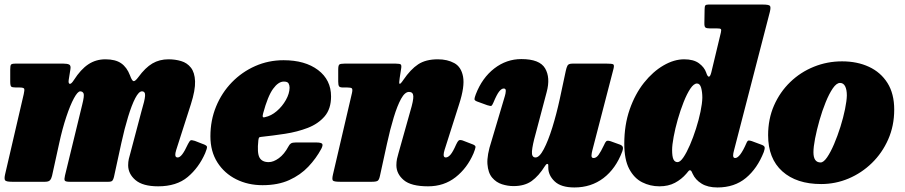

<svg xmlns="http://www.w3.org/2000/svg" viewBox="-30 -800 3982 845"><path d="M38 -520H249.5Q266 -520 274.2 -516Q282.5 -512 280 -496L272.5 -449Q270 -432.5 276.8 -431Q283.5 -429.5 295 -447.5Q325.5 -495 358.8 -517Q392 -539 434 -539Q478 -539 503.2 -521.5Q528.5 -504 542 -468.5Q551 -443.5 558 -442.8Q565 -442 578.5 -460Q609.5 -502.5 640.8 -520.8Q672 -539 711.5 -539Q741 -539 767.2 -531.2Q793.5 -523.5 810.2 -502.2Q827 -481 828.5 -442.2Q830 -403.5 810 -341L745.5 -140Q743 -132.5 742.2 -127Q741.5 -121.5 741.5 -118.5Q741.5 -107 752 -107Q761.5 -107 772.2 -121Q783 -135 797.5 -166.5Q804.5 -180 808.8 -182.2Q813 -184.5 827.5 -180L859.5 -167.5Q879 -161 880.8 -154.8Q882.5 -148.5 873 -126Q845 -62 796 -21Q747 20 666 20Q598.5 20 566.2 -7.5Q534 -35 534 -73Q534 -87.5 537 -100.8Q540 -114 543.5 -125L592.5 -310Q607 -358 608.5 -378Q610 -398 594.5 -398Q581 -398 565.2 -367.8Q549.5 -337.5 533.8 -286Q518 -234.5 504 -170.5L471.5 -21Q469 -10.5 464.8 -5.2Q460.5 0 447.5 0H276.5Q258 0 255 -5.5Q252 -11 256 -27.5L331.5 -338Q342 -379.5 337.8 -388.8Q333.5 -398 323 -398Q312 -398 295.5 -367.8Q279 -337.5 261.8 -285.8Q244.5 -234 230.5 -169.5L199 -26Q196 -13.5 190 -6.8Q184 0 168 0H23Q-3.5 0 -7.8 -6.8Q-12 -13.5 -7.5 -33L74.5 -386Q78.5 -403.5 76.5 -409.2Q74.5 -415 55 -415H40Q24 -415 19.5 -418.8Q15 -422.5 15 -442V-494Q15 -510.5 18.2 -515.2Q21.5 -520 38 -520Z M896 -200Q896 -270.5 921 -331.2Q946 -392 990.5 -437.8Q1035 -483.5 1093.2 -509.2Q1151.5 -535 1218 -535Q1312.5 -535 1369.8 -491.8Q1427 -448.5 1427 -375.5Q1427 -321 1398.8 -288Q1370.5 -255 1324.5 -237.2Q1278.5 -219.5 1224.5 -211.2Q1170.5 -203 1119 -197.5Q1111.5 -197 1109.8 -193.8Q1108 -190.5 1107 -182.5Q1101 -127 1112 -106.8Q1123 -86.5 1152.5 -86.5Q1173.5 -86.5 1197.2 -103.8Q1221 -121 1239.5 -155.5Q1244 -164.5 1250.5 -168.8Q1257 -173 1272 -173H1361Q1383 -173 1387.8 -167.2Q1392.5 -161.5 1384 -145Q1361.5 -103 1327 -66.5Q1292.5 -30 1243 -7.5Q1193.5 15 1125.5 15Q1061.5 15 1009.5 -11Q957.5 -37 926.8 -85.2Q896 -133.5 896 -200ZM1136.5 -284.5Q1163.5 -290 1188 -311Q1212.5 -332 1228.2 -360Q1244 -388 1244.5 -414Q1244.5 -424.5 1240 -432.8Q1235.5 -441 1219 -441Q1195 -441 1171.8 -409Q1148.5 -377 1128 -301Q1125 -289.5 1126.5 -285.8Q1128 -282 1136.5 -284.5Z M1486 -520H1711.5Q1730.5 -520 1734.2 -515.8Q1738 -511.5 1735 -495L1729 -456.5Q1725 -432.5 1728.8 -431Q1732.5 -429.5 1745 -448Q1777 -495 1810.5 -517Q1844 -539 1897 -539Q1939 -539 1969.5 -522.2Q2000 -505.5 2008 -462.5Q2016 -419.5 1990.5 -341L1926.5 -140Q1922.5 -127 1922.5 -118.5Q1922.5 -107 1932 -107Q1942 -107 1952.8 -119.5Q1963.5 -132 1977.5 -164Q1984 -178 1988.8 -181.8Q1993.5 -185.5 2005.5 -182L2049.5 -165Q2063.5 -160 2062.8 -152.5Q2062 -145 2054 -125Q2026 -60 1975 -20Q1924 20 1854 20Q1779 20 1746.8 -7.5Q1714.5 -35 1714.5 -73Q1714.5 -87.5 1717.2 -100.8Q1720 -114 1723.5 -125L1775.5 -310Q1790 -358 1789 -376.8Q1788 -395.5 1770 -395.5Q1752 -395.5 1735.2 -365.2Q1718.5 -335 1702.8 -283.2Q1687 -231.5 1673 -167L1642.5 -27.5Q1639 -10 1633 -5Q1627 0 1607 0H1466.5Q1439 0 1434.8 -5.8Q1430.5 -11.5 1435.5 -32.5L1519 -390.5Q1522.5 -406.5 1518.8 -410.8Q1515 -415 1498 -415H1479Q1465.5 -415 1462 -420.5Q1458.5 -426 1458.5 -441V-493.5Q1458.5 -511.5 1463.2 -515.8Q1468 -520 1486 -520Z M2064 -385Q2092 -457.5 2145.5 -498.8Q2199 -540 2264.5 -540Q2345 -540 2369 -499.2Q2393 -458.5 2376 -395L2327 -210Q2313.5 -162 2311.2 -134.5Q2309 -107 2327 -107Q2344 -107 2363.2 -143.5Q2382.5 -180 2400.8 -238.8Q2419 -297.5 2433.5 -364L2460 -488Q2463 -502.5 2467.5 -511.2Q2472 -520 2489.5 -520H2640.5Q2662 -520 2668.2 -517.2Q2674.5 -514.5 2670 -497L2577 -138.5Q2574 -127.5 2573.2 -116Q2572.5 -104.5 2582.5 -104.5Q2594 -104.5 2604 -118Q2614 -131.5 2628.5 -162Q2633 -173 2637.8 -178Q2642.5 -183 2657 -178.5L2693 -165.5Q2706.5 -161.5 2710.2 -154.8Q2714 -148 2708.5 -133Q2680 -57.5 2625.8 -16.2Q2571.5 25 2498 25Q2439 25 2411 -1.8Q2383 -28.5 2383 -62.5V-72.5Q2383 -79 2378.2 -78.5Q2373.5 -78 2368.5 -69.5Q2341 -25.5 2309.8 -3.2Q2278.5 19 2230 19Q2205 19 2179.5 11Q2154 3 2136 -18.2Q2118 -39.5 2115.2 -78.2Q2112.5 -117 2133 -179L2192 -377.5Q2195.5 -389 2196 -399.8Q2196.5 -410.5 2187 -410.5Q2177.5 -410.5 2167 -397.5Q2156.5 -384.5 2141.5 -348.5Q2136.5 -337 2133.2 -334.5Q2130 -332 2114.5 -337L2070.5 -353Q2058 -357.5 2058.2 -364Q2058.5 -370.5 2064 -385Z M3331.5 -131Q3303 -58.5 3252.8 -16.8Q3202.5 25 3127.5 25Q3085 25 3057.8 8.2Q3030.5 -8.5 3018.5 -35Q3013.5 -47.5 3010 -49.5Q3005 -52.5 3000.5 -47.5Q2996 -42.5 2990.5 -35.5Q2969.5 -11 2940.5 4.5Q2911.5 20 2872 20Q2831.5 20 2796.2 2.2Q2761 -15.5 2739.2 -56.5Q2717.5 -97.5 2717.5 -167.5Q2717.5 -250 2741.2 -318.2Q2765 -386.5 2804.2 -435.8Q2843.5 -485 2890 -512Q2936.5 -539 2981 -539Q3022.5 -539 3046.2 -521.5Q3070 -504 3078 -480.5Q3083.5 -463 3089.5 -462.5Q3095.5 -462 3100.5 -481.5L3142.5 -656.5Q3145.5 -669 3142.5 -672Q3139.5 -675 3125 -675H3094Q3080 -675 3074.8 -678.8Q3069.5 -682.5 3070 -699.5L3071 -758.5Q3071 -771.5 3074 -775.8Q3077 -780 3088 -780H3326Q3353 -780 3358.2 -774.5Q3363.5 -769 3358 -747L3200.5 -138.5Q3196.5 -124 3196.5 -116Q3196.5 -104.5 3205.5 -104.5Q3226.5 -104.5 3255 -170Q3259.5 -181 3264.5 -181.5Q3269.5 -182 3278.5 -179L3321.5 -163Q3334 -158.5 3335.2 -152Q3336.5 -145.5 3331.5 -131ZM3061 -370Q3061 -394.5 3055.8 -413.5Q3050.5 -432.5 3037.5 -432.5Q3023.5 -432.5 3008.2 -409.8Q2993 -387 2978.8 -351Q2964.5 -315 2953 -274.8Q2941.5 -234.5 2934.8 -198.2Q2928 -162 2928 -140Q2928 -111 2933.8 -98.8Q2939.5 -86.5 2952 -86.5Q2963.5 -86.5 2977.8 -107.5Q2992 -128.5 3006.5 -162Q3021 -195.5 3033.2 -234Q3045.5 -272.5 3053 -308.8Q3060.5 -345 3061 -370Z M3350.5 -205Q3350.5 -276.5 3376.5 -335.8Q3402.5 -395 3447.8 -438.8Q3493 -482.5 3551.8 -506.2Q3610.5 -530 3676 -530Q3742.5 -530 3794.2 -506Q3846 -482 3875.8 -434.8Q3905.5 -387.5 3905.5 -317.5Q3905.5 -246.5 3879 -186.5Q3852.5 -126.5 3807.2 -82.5Q3762 -38.5 3704.5 -14.2Q3647 10 3584 10Q3475.5 10 3413 -46Q3350.5 -102 3350.5 -205ZM3550 -130Q3550 -85 3581.5 -85Q3594.5 -85 3610 -107.5Q3625.5 -130 3640.8 -165.8Q3656 -201.5 3668.8 -242Q3681.5 -282.5 3689 -319.5Q3696.5 -356.5 3697 -380Q3697 -405.5 3689.5 -420.2Q3682 -435 3667 -435Q3651.5 -435 3635.2 -411.2Q3619 -387.5 3603.8 -350Q3588.5 -312.5 3576.5 -270.2Q3564.5 -228 3557.2 -190.5Q3550 -153 3550 -130Z"/></svg>

Font: Besley* Narrow Fatface
Style: Italic
Weight: 900
Width: 4
Italic angle: -13°
Designer: Owen Earl
Foundry: indestructible type*
Version: Version 3.000; ttfautohint (v1.8.3)